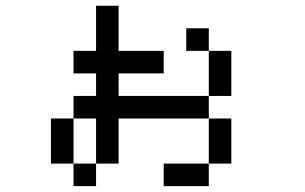

<svg xmlns="http://www.w3.org/2000/svg" viewBox="-20 -635 1040 655"><path d="M307.7 -615.4H384.6V-461.5H538.5V-384.6H384.6V-307.7H692.3V-461.5H769.2V-307.7H692.3V-230.8H769.2V-76.9H692.3V0H538.5V-76.9H692.3V-230.8H384.6V-76.9H307.7V0H230.8V-76.9H153.8V-230.8H230.8V-307.7H307.7V-384.6H230.8V-461.5H307.7ZM615.4 -538.5H692.3V-461.5H615.4ZM230.8 -230.8V-76.9H307.7V-230.8Z"/></svg>

Font: Mintsoda - Lime Green 13x16
Style: Regular
Weight: 400
Designer: Mintsoda-15
Version: Version 1.0